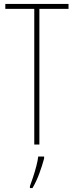

<svg xmlns="http://www.w3.org/2000/svg" viewBox="-20 -734 376 975"><path d="M180 0H154V-689H7V-714H328V-689H180ZM204 71Q195 105 180 146Q165 187 145 221H132V211Q139 193 148 165.5Q157 138 164.5 109.5Q172 81 174 61H204Z"/></svg>

Font: Noto Sans Sinhala UI ExtraCondensed Thin
Style: Regular
Weight: 100
Width: 2
Designer: Jelle Bosma - Monotype Design Team
Foundry: Monotype Imaging Inc.
Version: Version 2.006; ttfautohint (v1.8.4.7-5d5b)